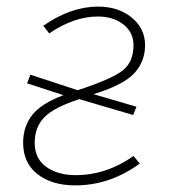

<svg xmlns="http://www.w3.org/2000/svg" viewBox="-20 -551 512 581"><path d="M209 -21Q302 -21 384 -79L403 -56Q312 10 208 10Q137 10 93.5 -24Q50 -58 50 -119Q50 -168 77.5 -203Q105 -238 172 -263L62 -299L72 -325L215 -278Q319 -312 351.5 -338Q384 -364 384 -414Q384 -453 353.5 -477Q323 -501 276 -501Q204 -501 129 -450L111 -473Q194 -531 277 -531Q338 -531 378.5 -498Q419 -465 419 -414Q419 -365 386.5 -329.5Q354 -294 263 -266L393 -228L383 -203L220 -251Q143 -226 114 -196Q85 -166 85 -119Q85 -71 120 -46Q155 -21 209 -21Z"/></svg>

Font: Fira Sans UltraLight
Style: Italic
Weight: 200
Italic angle: -8°
Designer: Carrois Corporate & Edenspiekermann AG
Foundry: Carrois Corporate GbR & Edenspiekermann AG
Version: Version 4.203;PS 004.203;hotconv 1.0.88;makeotf.lib2.5.64775